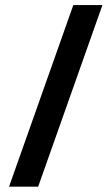

<svg xmlns="http://www.w3.org/2000/svg" viewBox="-20 -708 431 742"><path d="M15 13.3 263.3 -688.3H375.8L127.5 13.3Z"/></svg>

Font: Funnel Display Light SemiBold
Style: Regular
Weight: 600
Version: Version 1.000